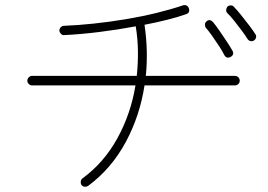

<svg xmlns="http://www.w3.org/2000/svg" viewBox="-20 -730 1040 744"><path d="M322 -10Q316 -6 308.5 -6.5Q301 -7 296 -13Q292 -19 293 -27Q294 -35 300 -39Q383 -100 435 -194.5Q487 -289 505 -399H104Q97 -399 91.5 -404.5Q86 -410 86 -417Q86 -425 91.5 -430.5Q97 -436 104 -436H510Q515 -483 514.5 -531Q514 -579 506 -628Q437 -615 364.5 -606Q292 -597 229 -594Q222 -593 216.5 -598.5Q211 -604 210 -611Q210 -619 215.5 -624.5Q221 -630 228 -630Q281 -632 342.5 -638.5Q404 -645 467 -655.5Q530 -666 587 -680Q644 -694 688 -709Q705 -714 712 -698Q717 -680 701 -675Q670 -664 628.5 -653.5Q587 -643 540 -634Q555 -532 545 -436H890Q898 -436 903.5 -430.5Q909 -425 909 -417Q909 -410 903.5 -404.5Q898 -399 890 -399H540Q522 -281 467 -179Q412 -77 322 -10ZM964 -573Q957 -569 950 -571Q943 -573 939 -579Q932 -591 917.5 -610.5Q903 -630 887.5 -649.5Q872 -669 861 -679Q856 -684 856.5 -691.5Q857 -699 861 -704Q866 -709 874 -709Q882 -709 886 -704Q897 -693 913.5 -672.5Q930 -652 946 -631Q962 -610 970 -597Q974 -591 972 -584Q970 -577 964 -573ZM873 -509Q857 -502 849 -517Q843 -530 829.5 -550.5Q816 -571 802 -591Q788 -611 778 -622Q774 -627 774 -634.5Q774 -642 780 -647Q792 -658 805 -645Q815 -633 830 -611.5Q845 -590 859.5 -568Q874 -546 881 -533Q889 -518 873 -509Z"/></svg>

Font: Zen Maru Gothic Light
Style: Regular
Weight: 300
Designer: Yoshimichi Ohira
Foundry: Positype
Version: Version 1.001